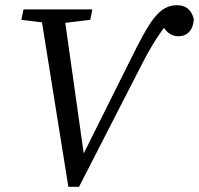

<svg xmlns="http://www.w3.org/2000/svg" viewBox="-20 -706 763 736"><path d="M242 10H283L524 -460C551 -513 581 -564 616 -609C626 -623 640 -635 654 -645L582 -642L603 -607C622 -577 641 -567 665 -567C697 -567 721 -590 723 -633C713 -672 689 -686 659 -686C589 -686 554 -626 478 -473L283 -82H306L223 -670H133L242 10ZM62 -630 183 -615H202L326 -630L334 -670H70L62 -630Z"/></svg>

Font: Source Serif Variable
Style: Italic
Weight: 389
Italic angle: -12°
Designer: Frank Grießhammer
Foundry: Adobe Systems Incorporated
Version: Version 3.001;hotconv 1.0.111;makeotfexe 2.5.65597